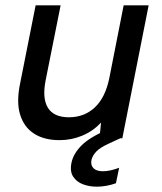

<svg xmlns="http://www.w3.org/2000/svg" viewBox="-20 -520 611 722"><path d="M440 0H354L360 -59Q330 -27 289.5 -10Q249 7 204 7Q146 7 108 -17.5Q70 -42 55.5 -89.5Q41 -137 56 -208L114 -500H208L152 -220Q138 -151 160 -115Q182 -79 239 -79Q297 -79 336.5 -116Q376 -153 391 -226L445 -500H539ZM426 -50 441 -4 389 20Q356 35 342 50Q328 65 324 81Q320 101 331.5 112.5Q343 124 367 124Q393 124 428 111L416 169Q400 175 381 178.5Q362 182 344 182Q316 182 292 173Q268 164 255 144Q242 124 249 91Q256 58 286 27.5Q316 -3 381 -31Z"/></svg>

Font: Albert Sans Medium
Style: Italic
Weight: 500
Italic angle: -11.25°
Designer: Andreas Rasmussen
Foundry: a.Foundry
Version: Version 1.025